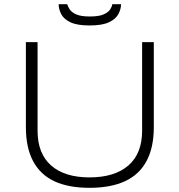

<svg xmlns="http://www.w3.org/2000/svg" viewBox="-20 -888 860 920"><path d="M409 12Q308 12 240.5 -19.5Q173 -51 138.5 -116Q104 -181 104 -279V-686H160V-262Q160 -152 225 -95Q290 -38 409 -38Q529 -38 595 -95Q661 -152 661 -262V-686H717V-279Q717 -181 682 -116Q647 -51 578.5 -19.5Q510 12 409 12ZM409 -766Q349 -766 317 -781.5Q285 -797 273 -821Q261 -845 261 -868H302Q305 -857 314 -843Q323 -829 345.5 -819Q368 -809 410 -809Q454 -809 476.5 -819Q499 -829 508 -843Q517 -857 518 -868H560Q560 -845 547.5 -821Q535 -797 502.5 -781.5Q470 -766 409 -766Z"/></svg>

Font: Archivo SemiExpanded Thin
Style: Regular
Weight: 250
Width: 6
Designer: Hector Gatti
Foundry: Omnibus-Type
Version: Version 2.001